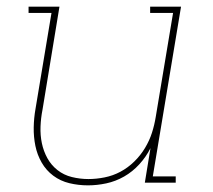

<svg xmlns="http://www.w3.org/2000/svg" viewBox="-20 -550 640 578"><path d="M245 8Q216 8 189 1.5Q162 -5 140.5 -21Q119 -37 105.5 -60.5Q92 -84 86.5 -111Q81 -138 81.5 -166.5Q82 -195 87 -223L135 -511H66V-530H159L108 -220Q103 -195 102 -169Q101 -143 106 -119Q111 -95 122.5 -74Q134 -53 153 -38Q172 -23 196.5 -17Q221 -11 246 -11Q270 -11 295 -16Q320 -21 342.5 -33Q365 -45 384 -63.5Q403 -82 416.5 -104.5Q430 -127 437.5 -150.5Q445 -174 449 -199L501 -511H432V-530H525L440 -19H509V0H416L433 -104Q420 -78 399.5 -55.5Q379 -33 353.5 -18.5Q328 -4 300 2Q272 8 245 8Z"/></svg>

Font: Iosevka Slab ThExObl
Style: Regular
Weight: 100
Width: 7
Italic angle: -9°
Monospace: yes
Designer: Belleve Invis
Foundry: Belleve Invis
Version: Version 11.1.1; ttfautohint (v1.8.3)